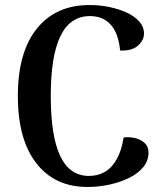

<svg xmlns="http://www.w3.org/2000/svg" viewBox="-20 -730 651 764"><path d="M571 -123Q571 -91 550.5 -65.5Q530 -40 494.5 -22.5Q459 -5 416 4.5Q373 14 328 14Q198 14 124.5 -80.5Q51 -175 51 -348Q51 -522 126.5 -616Q202 -710 336 -710Q377 -710 415.5 -702Q454 -694 485 -679.5Q516 -665 534.5 -644Q553 -623 553 -596Q553 -570 529 -548.5Q505 -527 458 -529Q451 -599 420 -632.5Q389 -666 338 -666Q259 -666 220.5 -586.5Q182 -507 182 -348Q182 -189 219.5 -109.5Q257 -30 334 -30Q370 -30 398 -46.5Q426 -63 445 -97.5Q464 -132 472 -183Q496 -186 518 -180.5Q540 -175 555.5 -161Q571 -147 571 -123Z"/></svg>

Font: Arima SemiBold
Style: Regular
Weight: 600
Designer: Joana Correia and Natanael Gama
Foundry: NDISCOVER
Version: Version 1.101;gftools[0.9.23]